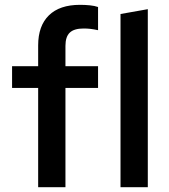

<svg xmlns="http://www.w3.org/2000/svg" viewBox="-20 -775 700 795"><path d="M138 0V-411H30V-501H138V-587Q138 -668 182.5 -711.5Q227 -755 311 -755Q332 -755 352 -753Q372 -751 386 -746V-650Q367 -654 354 -655.5Q341 -657 326 -657Q287 -657 269 -640Q251 -623 251 -585V-501H386V-411H251V0ZM479 0V-717L592 -737V0Z"/></svg>

Font: Red Hat Text Medium
Style: Regular
Weight: 500
Designer: Pentagram, MCKL
Foundry: Pentagram, MCKL
Version: Version 1.023